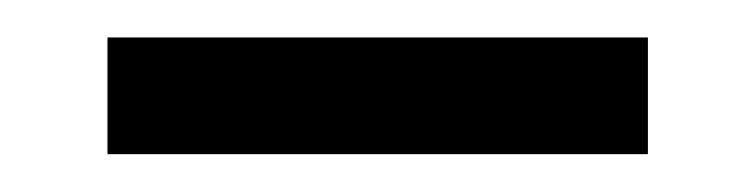

<svg xmlns="http://www.w3.org/2000/svg" viewBox="-20 -347 401 102"><path d="M37.1 -265.1V-327.1H324.2V-265.1Z"/></svg>

Font: Display Regular
Style: Bold
Weight: 700
Designer: Latin by Veronika Burian and Jose Scaglione. Greek by Irene Vlachou. Cyrillic by Vera Evstafieva.
Foundry: TypeTogether
Version: Version 3.002